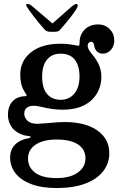

<svg xmlns="http://www.w3.org/2000/svg" viewBox="-20 -702 605 966"><path d="M31 91Q31 50 56.5 25Q82 0 126 -7Q134 -9 134 -13Q134 -17 126 -17Q83 -21 53 -47Q38 -60 29 -80.5Q20 -101 20 -124Q20 -171 47 -196Q59 -207 74.5 -212.5Q90 -218 106 -218Q119 -218 111 -229L108 -233Q98 -251 95 -256Q82 -285 82 -327Q82 -396 136 -439Q190 -482 285 -482Q319 -482 356 -475Q360 -474 363.5 -473.5Q367 -473 370 -472H373Q377 -472 378.5 -474Q380 -476 380 -482Q380 -500 383.5 -514Q387 -528 395 -540Q422 -579 474 -579Q509 -579 532 -555.5Q555 -532 555 -499Q555 -471 538.5 -451.5Q522 -432 496 -432Q480 -432 468.5 -442.5Q457 -453 454 -472Q451 -492 439 -492Q432 -492 426.5 -486.5Q421 -481 421 -472Q421 -456 441 -432Q490 -376 490 -317Q490 -279 476 -248Q462 -217 437 -195Q411 -172 375 -161Q339 -150 295 -150Q245 -150 185 -165Q180 -165 174 -167Q161 -170 149 -170Q135 -170 123 -165Q102 -155 102 -130Q102 -113 115 -98Q132 -79 167 -79Q174 -79 213 -82L225 -83Q270 -88 304 -88Q410 -88 470 -45.5Q530 -3 530 69Q530 119 499.5 159Q469 199 409.5 221.5Q350 244 265 244Q188 244 135.5 223.5Q83 203 57 168.5Q31 134 31 91ZM410 94Q410 50 373 25Q336 0 265 0Q198 0 159.5 25.5Q121 51 121 96Q121 140 157 167Q193 194 265 194Q332 194 371 166.5Q410 139 410 94ZM380 -317Q380 -372 356 -402Q332 -432 285 -432Q241 -432 216.5 -402Q192 -372 192 -317Q192 -259 216.5 -229.5Q241 -200 285 -200Q328 -200 354 -231Q380 -262 380 -317ZM117 -665Q130 -645 151.5 -617Q173 -589 204 -554Q214 -542 234 -542H254Q276 -542 282 -552Q320 -595 342.5 -625Q365 -655 370 -668Q372 -675 370.5 -678.5Q369 -682 364 -682Q355 -682 335 -664L244 -584L150 -664Q139 -674 132 -678Q125 -682 117 -682Q106 -682 117 -665Z"/></svg>

Font: Raigarh
Style: Regular
Weight: 400
Designer: jaikishan Patel
Foundry: MagicType
Version: Version 1.000;FEAKit 1.0